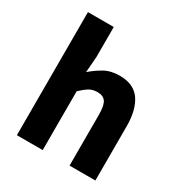

<svg xmlns="http://www.w3.org/2000/svg" viewBox="-164 -824 900 947"><g transform="rotate(30 285.5 -350.5)"><path d="M65 0V-701H212V-529L205 -440Q233 -465 270 -486.5Q307 -508 358 -508Q439 -508 475.5 -455Q512 -402 512 -308V0H365V-289Q365 -343 350.5 -363Q336 -383 304 -383Q276 -383 256 -370.5Q236 -358 212 -335V0Z"/></g></svg>

Font: Giro Regular
Style: Bold
Weight: 700
Designer: Paul D. Hunt
Foundry: Adobe Systems Incorporated
Version: Version 1.000;PS 1.0;hotconv 1.0.88;makeotf.lib2.5.647800